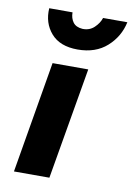

<svg xmlns="http://www.w3.org/2000/svg" viewBox="-79 -728 540 779"><g transform="rotate(10 191.0 -338.5)"><path d="M112 -460 34 0H180L259 -460ZM60 -677Q56 -616 92.5 -574Q129 -532 202 -532Q276 -532 322.5 -573.5Q369 -615 382 -676H282Q275 -654 255.5 -635.5Q236 -617 207 -618Q180 -620 168 -636.5Q156 -653 156 -677Z"/></g></svg>

Font: Jost* 700 Bold Italic
Style: Bold Italic
Weight: 700
Italic angle: -10°
Version: Version 3.200; ttfautohint (v0.97) -l 8 -r 50 -G 200 -x 14 -